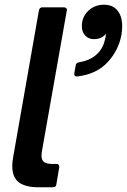

<svg xmlns="http://www.w3.org/2000/svg" viewBox="-20 -794 538 814"><path d="M219 -13Q218 0 204 0H143Q88 0 60 -21Q32 -42 32 -90Q32 -109 36 -129L145 -750Q148 -763 160 -763H251Q258 -763 261.5 -758.5Q265 -754 263 -748L159 -160Q156 -145 156 -134Q156 -115 167 -107Q178 -99 201 -99H219Q226 -99 229 -95Q232 -91 231 -84ZM305 -470Q293 -470 295 -484L301 -517Q302 -528 316 -530Q359 -537 387 -561Q415 -585 424 -622Q429 -637 429 -651Q411 -628 378 -628Q356 -628 341.5 -643Q327 -658 327 -683Q327 -722 354 -748Q381 -774 421 -774Q458 -774 478 -749.5Q498 -725 498 -683Q498 -667 495 -647Q483 -581 436.5 -530.5Q390 -480 309 -470Z"/></svg>

Font: Open Sauce Two SemiBold Italic
Style: Regular
Weight: 600
Italic angle: -10°
Designer: Alfredo Marco Pradil
Foundry: Creative Sauce Fz LLC
Version: Version 1.477